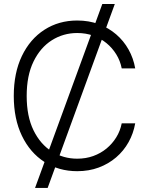

<svg xmlns="http://www.w3.org/2000/svg" viewBox="-20 -839 735 952"><path d="M153.8 92.8 487.3 -819.3H549.3L216.3 92.8ZM362.8 9.8Q271.5 9.8 200.2 -36.1Q128.9 -82 88.6 -165.8Q48.3 -249.5 48.3 -363.3Q48.3 -477.5 88.6 -561.5Q128.9 -645.5 200.2 -691.4Q271.5 -737.3 362.8 -737.3Q420.9 -737.3 469.5 -719.2Q518.1 -701.2 555.7 -668.9Q593.3 -636.7 617.4 -593.5Q641.6 -550.3 650.4 -500H583.5Q576.2 -537.6 556.6 -569.3Q537.1 -601.1 508.1 -625Q479 -648.9 442.4 -662.1Q405.8 -675.3 362.8 -675.3Q293.9 -675.3 237.1 -639.4Q180.2 -603.5 146.2 -533.9Q112.3 -464.4 112.3 -363.3Q112.3 -262.2 146.2 -192.9Q180.2 -123.5 237.1 -87.9Q293.9 -52.2 362.8 -52.2Q405.8 -52.2 442.4 -65.4Q479 -78.6 508.1 -102.5Q537.1 -126.5 556.6 -158.2Q576.2 -189.9 583.5 -227.5H650.4Q641.6 -177.2 617.4 -134Q593.3 -90.8 555.7 -58.6Q518.1 -26.4 469.5 -8.3Q420.9 9.8 362.8 9.8Z"/></svg>

Font: Inter Tight Light
Style: Regular
Weight: 300
Designer: Rasmus Andersson
Foundry: rsms
Version: Version 3.004